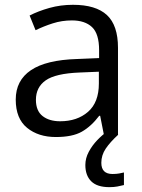

<svg xmlns="http://www.w3.org/2000/svg" viewBox="-20 -564 596 804"><path d="M285.6 -543.9Q381.3 -543.9 427.7 -501Q474.1 -458 474.1 -363.8V0H415L399.4 -79.1H395.5Q361.8 -34.7 322.5 -12.5Q283.2 9.8 213.9 9.8Q140.6 9.8 93.3 -28.8Q45.9 -67.4 45.9 -147Q45.9 -227.1 109.4 -270Q172.9 -313 302.7 -316.9L395 -320.8V-353.5Q395 -422.9 365.2 -450.7Q335.4 -478.5 281.2 -478.5Q239.3 -478.5 201.2 -466.3Q163.1 -454.1 128.9 -437.5L104 -499Q140.1 -517.6 187 -530.8Q233.9 -543.9 285.6 -543.9ZM394 -263.7 312.5 -260.3Q212.4 -256.3 171.4 -227.5Q130.4 -198.7 130.4 -146Q130.4 -100.1 158.2 -78.1Q186 -56.2 231.9 -56.2Q303.2 -56.2 348.6 -95.7Q394 -135.3 394 -214.4ZM404.3 117.7Q404.3 164.6 451.2 164.6Q467.3 164.6 479 162.4Q490.7 160.2 499 158.2V210.9Q485.4 214.4 471.2 217Q457 219.7 438 219.7Q386.7 219.7 362.1 195.3Q337.4 170.9 337.4 127Q337.4 98.6 351.6 72Q365.7 45.4 387.2 22.9Q408.7 0.5 430.2 -14.6L475.1 0Q440.9 31.2 422.6 58.6Q404.3 85.9 404.3 117.7Z"/></svg>

Font: Open Sans
Style: Regular
Weight: 400
Designer: Monotype Design Team
Foundry: Monotype Imaging Inc.
Version: Version 3.000; ttfautohint (v1.8.4)